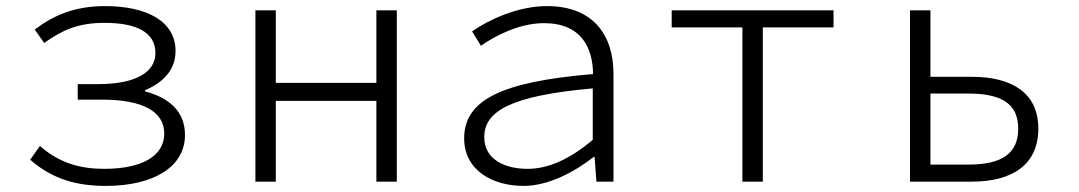

<svg xmlns="http://www.w3.org/2000/svg" viewBox="-20 -596 3540 630"><path d="M79 -72C154 -6 236 14 327 14C485 14 587 -49 587 -153C587 -235 529 -277 456 -296V-300C519 -327 556 -369 556 -429C556 -527 460 -576 325 -576C225 -576 156 -546 94 -499L125 -455C184 -497 236 -521 323 -521C428 -521 490 -490 490 -422C490 -360 427 -320 302 -320H235V-269H317C446 -269 519 -231 519 -158C519 -83 444 -42 322 -42C247 -42 177 -59 111 -117Z M818 -562V0H885V-265H1215V0H1282V-562H1215V-324H885V-562Z M1503 -142C1503 -38 1595 14 1698 14C1779 14 1864 -31 1928 -81H1931L1937 0H1993V-354C1993 -481 1926 -576 1775 -576C1675 -576 1579 -528 1529 -493L1558 -446C1606 -479 1684 -520 1765 -520C1887 -520 1925 -440 1926 -353C1626 -328 1503 -268 1503 -142ZM1925 -137C1851 -75 1781 -42 1711 -42C1639 -42 1569 -71 1569 -146C1569 -231 1655 -282 1925 -306Z M2416 -506V0H2483V-506H2715V-562H2184V-506Z M2966 -562V0H3169C3302 0 3387 -56 3387 -174C3387 -290 3302 -344 3169 -344H3033V-562ZM3158 -56H3033V-289H3158C3267 -289 3321 -255 3321 -174C3321 -92 3267 -56 3158 -56Z"/></svg>

Font: Kawkab Mono Light
Style: Regular
Weight: 300
Monospace: yes
Designer: Abdullah Arif
Foundry: Abdullah Arif
Version: Version 1.000;PS 000.500;hotconv 1.0.88;makeotf.lib2.5.64775